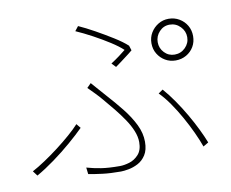

<svg xmlns="http://www.w3.org/2000/svg" viewBox="-81 -844 1163 967"><g transform="rotate(-10 500.0 -360.5)"><path d="M757 -590Q757 -559 778.5 -536.5Q800 -514 831 -514Q863 -514 885.5 -536.5Q908 -559 908 -590Q908 -621 885.5 -644Q863 -667 831 -667Q800 -667 778.5 -644Q757 -621 757 -590ZM725 -590Q725 -620 739.5 -644Q754 -668 778 -682.5Q802 -697 831 -697Q861 -697 885.5 -682.5Q910 -668 924 -644Q938 -620 938 -590Q938 -560 924 -536Q910 -512 885.5 -498Q861 -484 831 -484Q802 -484 778 -498Q754 -512 739.5 -536Q725 -560 725 -590ZM509 -525Q531 -539 552.5 -555Q574 -571 586 -581Q564 -602 525 -627Q486 -652 441.5 -676Q397 -700 358 -717L376 -740Q412 -724 457 -699Q502 -674 544.5 -647.5Q587 -621 612 -598L620 -573Q612 -566 601.5 -558Q591 -550 579 -541Q567 -532 554.5 -522.5Q542 -513 529 -504ZM293 -31Q328 -21 366 -15Q404 -9 462 -9Q483 -9 510 -17Q537 -25 557.5 -47.5Q578 -70 578 -111Q578 -139 565.5 -169.5Q553 -200 532 -231Q511 -262 486 -293Q461 -324 436 -353Q422 -370 403.5 -389Q385 -408 368 -425L389 -446Q403 -430 420.5 -410Q438 -390 454 -372Q494 -328 529 -284Q564 -240 585.5 -196Q607 -152 607 -108Q607 -66 590.5 -40.5Q574 -15 550 -2.5Q526 10 501.5 14.5Q477 19 462 19Q408 19 368 14Q328 9 297 3ZM893 -33Q881 -67 862 -108Q843 -149 819.5 -191Q796 -233 770 -270.5Q744 -308 717 -335L740 -351Q768 -319 795 -280Q822 -241 846 -199.5Q870 -158 889 -119Q908 -80 920 -49ZM300 -233Q270 -203 227 -166Q184 -129 136 -94Q88 -59 44 -34L25 -59Q55 -75 91 -99Q127 -123 163 -150.5Q199 -178 230.5 -205.5Q262 -233 282 -255Z"/></g></svg>

Font: Noto Sans TC Thin
Style: Regular
Weight: 100
Designer: Ryoko NISHIZUKA 西塚涼子 (kana, bopomofo & ideographs); Paul D. Hunt (Latin, Greek & Cyrillic); Sandoll Communications 산돌커뮤니
Foundry: Adobe
Version: Version 2.004-H2;hotconv 1.0.118;makeotfexe 2.5.65603